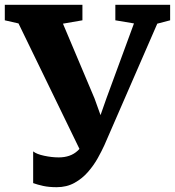

<svg xmlns="http://www.w3.org/2000/svg" viewBox="-41 -763 728 799"><path d="M195 16Q163 16 139 10.8Q115 5.5 97 -1V-133Q111 -121.5 142.8 -114.8Q174.5 -108 203.5 -108Q227.5 -108 247.2 -114.8Q267 -121.5 282.8 -136.2Q298.5 -151 309.5 -174.5V-102.5L36 -665.5L-21 -678.5V-743H302V-678.5L221 -664.5L352.5 -353L404.5 -208.5L350.5 -207.5L402 -354L516.5 -665.5L439 -678.5V-743H667V-678.5L613.5 -664.5L393 -158Q382.5 -135 366 -105.2Q349.5 -75.5 325.5 -47.8Q301.5 -20 269 -2Q236.5 16 195 16Z"/></svg>

Font: Merriweather 24pt ExtraBold
Style: Regular
Weight: 800
Version: Version 2.100